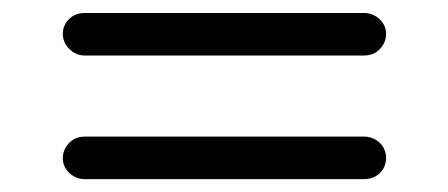

<svg xmlns="http://www.w3.org/2000/svg" viewBox="-20 -391 693 297"><path d="M111.4 -113.9Q97.5 -113.9 87.3 -123.4Q77.2 -132.9 77.2 -146.2Q77.2 -159.5 86.7 -169.6Q96.2 -179.7 111.4 -179.7H543Q557 -179.7 567.1 -170.3Q577.2 -160.8 577.2 -146.8Q577.2 -132.9 567.7 -123.4Q558.2 -113.9 543 -113.9ZM111.4 -305.1Q97.5 -305.1 87.3 -315.2Q77.2 -325.3 77.2 -338.6Q77.2 -351.9 86.7 -361.4Q96.2 -370.9 111.4 -370.9H543Q557 -370.9 567.1 -361.4Q577.2 -351.9 577.2 -338.6Q577.2 -325.3 567.7 -315.2Q558.2 -305.1 543 -305.1Z"/></svg>

Font: Mandali
Style: Regular
Weight: 400
Designer: Purushoth Kumar Guthula
Foundry: Silikandhra, Hyderabad
Version: Version 1.0.5; ttfautohint (v1.2.25-373a) -l 7 -r 28 -G 50 -